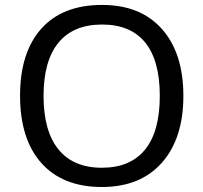

<svg xmlns="http://www.w3.org/2000/svg" viewBox="-20 -745 821 775"><path d="M720.2 -357.9Q720.2 -186.5 633.5 -88.4Q546.9 9.8 391.1 9.8Q233.4 9.8 147.2 -86.7Q61 -183.1 61 -358.9Q61 -533.2 146.7 -629.2Q232.4 -725.1 392.1 -725.1Q547.4 -725.1 633.8 -627.7Q720.2 -530.3 720.2 -357.9ZM155.8 -357.9Q155.8 -216.3 215.8 -142.1Q275.9 -67.9 391.1 -67.9Q505.9 -67.9 565.4 -141.1Q625 -214.4 625 -357.9Q625 -501 565.9 -573.5Q506.8 -646 392.1 -646Q275.9 -646 215.8 -572.5Q155.8 -499 155.8 -357.9Z"/></svg>

Font: Noto Sans Malayalam
Style: Regular
Weight: 400
Designer: Monotype Design team
Foundry: Monotype Imaging Inc.
Version: Version 1.02